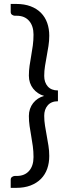

<svg xmlns="http://www.w3.org/2000/svg" viewBox="-20 -786 341 951"><path d="M267 -284.5Q234 -284.5 216.5 -264.2Q199 -244 199 -212.5Q199 -187.5 203 -163Q207 -138.5 211.5 -113.8Q216 -89 220 -64.2Q224 -39.5 224 -13.5Q224 21 213.8 50Q203.5 79 182.8 100Q162 121 131.2 132.8Q100.5 144.5 60 144.5H33V104.5Q33 94.5 40.2 90Q47.5 85.5 53 85.5H63Q102 85.5 124 60.5Q146 35.5 146 -8Q146 -36 142.5 -62Q139 -88 134.5 -112.8Q130 -137.5 126.5 -162Q123 -186.5 123 -211.5Q123 -230 128.5 -246.2Q134 -262.5 144.2 -275.5Q154.5 -288.5 168.2 -297.5Q182 -306.5 198.5 -311Q182 -315.5 168.2 -324.8Q154.5 -334 144.2 -347Q134 -360 128.5 -376.2Q123 -392.5 123 -411Q123 -436 126.5 -460.5Q130 -485 134.5 -509.8Q139 -534.5 142.5 -560.5Q146 -586.5 146 -614.5Q146 -657.5 124 -682.8Q102 -708 63 -708H53Q47.5 -708 40.2 -712.5Q33 -717 33 -727V-766.5H60Q100.5 -766.5 131.2 -755Q162 -743.5 182.8 -722.5Q203.5 -701.5 213.8 -672.5Q224 -643.5 224 -609Q224 -583 220 -558Q216 -533 211.5 -508.5Q207 -484 203 -459.5Q199 -435 199 -410Q199 -378 216.5 -358Q234 -338 267 -338Z"/></svg>

Font: Lato 2
Style: Regular
Weight: 400
Designer: Lukasz Dziedzic with Adam Twardoch and Botio Nikoltchev
Foundry: tyPoland Lukasz Dziedzic
Version: Version 2.015; 2015-08-06; http://www.latofonts.com/